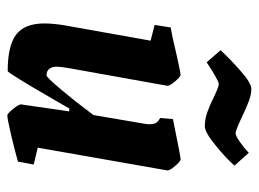

<svg xmlns="http://www.w3.org/2000/svg" viewBox="-111 -586 706 524"><g transform="rotate(90 242.0 -324.0)"><path d="M445 -427 383 -74 429 -63 421 -20Q390 -11 347 -1Q304 9 295 9Q290 9 277 -7Q264 -23 265 -29L284 -160H276L253 -120Q179 8 174 8Q105 8 74.5 -15Q44 -38 44 -92Q44 -118 50 -152L91 -382L48 -393L55 -437Q81 -441 130 -453Q180 -464 184 -464Q189 -464 202 -449Q215 -434 214 -427L166 -159Q162 -135 162 -127Q162 -98 186 -98Q191 -98 225 -138.5Q259 -179 294 -226L318 -367Q319 -372 319 -379Q319 -392 314.5 -398Q310 -404 302 -408L305 -443Q408 -464 415 -464Q420 -464 433 -449Q446 -434 445 -427ZM242 -556Q238 -558 226.5 -563Q215 -568 209 -568Q200 -568 150 -535L117 -573Q141 -599 174 -628Q207 -657 223 -657Q237 -657 255 -650.5Q273 -644 302 -630Q336 -614 344 -614Q351 -614 368.5 -626.5Q386 -639 397 -650L432 -611Q413 -589 377 -559.5Q341 -530 325 -530Q305 -530 285.5 -537Q266 -544 242 -556Z"/></g></svg>

Font: Grenze SemiBold
Style: Italic
Weight: 600
Italic angle: -10°
Designer: Renata Polastri
Foundry: Omnibus-Type
Version: Version 1.002; ttfautohint (v1.8)